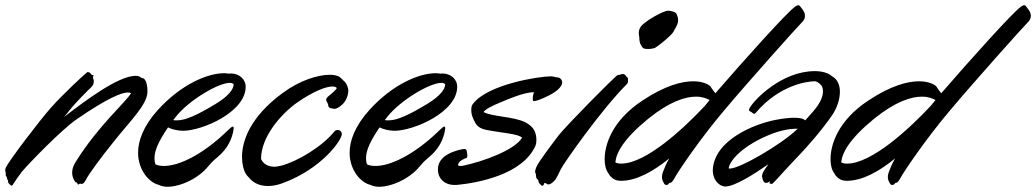

<svg xmlns="http://www.w3.org/2000/svg" viewBox="-123 -699 3977 737"><path d="M237 -388C237 -395 234 -396 234 -401C234 -402 234 -404 235 -406C236 -408 236 -409 236 -409C236 -412 232 -409 228 -413C223 -417 225 -421 218 -421C218 -421 216 -423 214 -423C213 -423 213 -422 211 -421C203 -416 116 -335 72 -285C27 -234 -87 -84 -100 -57C-102 -53 -103 -49 -103 -46C-103 -42 -102 -39 -101 -37V-28C-101 -26 -101 -24 -99 -22C-94 -17 -98 -12 -93 -8C-92 -7 -92 -7 -92 -2C-92 1 -91 6 -79 14C-76 14 -73 10 -70 4C-63 -6 -50 -26 -39 -40C-7 -77 112 -200 171 -241C289 -322 343 -344 368 -344C373 -344 377 -343 380 -341C358 -305 255 -217 169 -80C157 -62 154 -48 154 -36C154 -24 158 -14 162 -7C169 7 171 -3 174 5C175 9 176 10 177 10C178 10 180 6 186 6C187 7 189 7 190 7C196 7 201 3 208 -11C217 -29 259 -88 319 -162C377 -235 443 -298 443 -347C443 -359 442 -400 420 -400C415 -405 407 -408 398 -408C330 -408 201 -310 123 -250C134 -262 141 -272 145 -277C166 -304 216 -354 226 -363C236 -372 237 -380 237 -388Z M772 -193 774 -207C774 -211 773 -213 771 -213C767 -213 761 -208 752 -199C650 -100 560 -62 507 -62C493 -62 482 -64 474 -68C471 -75 470 -83 470 -92C470 -123 488 -160 522 -210C535 -203 560 -197 579 -197C654 -197 820 -269 820 -366C820 -396 794 -417 763 -417C760 -417 759 -417 757 -416C751 -417 745 -418 738 -418C673 -418 572 -375 483 -277C427 -215 407 -158 407 -113C407 -43 453 3 485 10C495 15 507 18 520 18C559 18 607 -2 638 -25C679 -55 670 -61 712 -96C755 -131 767 -171 772 -193ZM703 -299C637 -259 590 -237 557 -237C552 -237 547 -237 542 -238C545 -242 548 -246 552 -251C604 -316 716 -381 759 -381C766 -381 771 -379 774 -375C773 -358 758 -332 703 -299Z M962 4C1112 -51 1189 -161 1189 -184C1189 -195 1181 -200 1173 -200C1168 -200 1164 -198 1161 -195C1113 -135 1016 -78 956 -63C947 -61 938 -59 930 -59C906 -59 887 -70 879 -89C879 -173 955 -262 1020 -307C1078 -347 1127 -367 1153 -367C1161 -367 1167 -365 1170 -361C1163 -349 1147 -338 1137 -329C1131 -324 1129 -320 1129 -316C1129 -309 1137 -303 1137 -294C1137 -281 1158 -283 1161 -281C1168 -281 1179 -287 1191 -298C1203 -308 1214 -331 1214 -351C1214 -363 1207 -381 1195 -390C1192 -394 1186 -399 1180 -404C1172 -409 1159 -412 1143 -412C1098 -412 1028 -391 962 -342C838 -251 806 -159 806 -97C806 -69 812 -46 820 -33C823 -27 828 -22 832 -18C847 1 871 15 905 15C922 15 941 12 962 4Z M1584 -193 1586 -207C1586 -211 1585 -213 1583 -213C1579 -213 1573 -208 1564 -199C1462 -100 1372 -62 1319 -62C1305 -62 1294 -64 1286 -68C1283 -75 1282 -83 1282 -92C1282 -123 1300 -160 1334 -210C1347 -203 1372 -197 1391 -197C1466 -197 1632 -269 1632 -366C1632 -396 1606 -417 1575 -417C1572 -417 1571 -417 1569 -416C1563 -417 1557 -418 1550 -418C1485 -418 1384 -375 1295 -277C1239 -215 1219 -158 1219 -113C1219 -43 1265 3 1297 10C1307 15 1319 18 1332 18C1371 18 1419 -2 1450 -25C1491 -55 1482 -61 1524 -96C1567 -131 1579 -171 1584 -193ZM1515 -299C1449 -259 1402 -237 1369 -237C1364 -237 1359 -237 1354 -238C1357 -242 1360 -246 1364 -251C1416 -316 1528 -381 1571 -381C1578 -381 1583 -379 1586 -375C1585 -358 1570 -332 1515 -299Z M1668 -93C1670 -94 1671 -98 1671 -102C1671 -109 1669 -117 1668 -122C1666 -125 1664 -127 1659 -127C1653 -127 1646 -125 1634 -122C1603 -113 1558 -95 1558 -48C1558 -11 1587 11 1620 11C1625 11 1632 11 1638 10C1706 3 1884 -27 1933 -141C1935 -146 1936 -154 1936 -162C1936 -175 1933 -190 1927 -200C1921 -211 1910 -221 1893 -230C1847 -252 1765 -251 1733 -269C1741 -280 1763 -292 1810 -311C1874 -338 1906 -345 1927 -345C1924 -338 1922 -329 1922 -321C1922 -318 1922 -315 1923 -313C1923 -311 1924 -311 1927 -311C1934 -311 1951 -316 1985 -333C2020 -351 2035 -369 2035 -383C2035 -392 2027 -402 2016 -402C2009 -402 2003 -406 1991 -406C1947 -406 1751 -376 1693 -301C1688 -295 1686 -289 1686 -277C1686 -263 1689 -253 1695 -240C1703 -223 1710 -208 1741 -201C1798 -189 1868 -186 1881 -170C1851 -122 1731 -79 1655 -63C1655 -63 1651 -62 1646 -62C1642 -62 1637 -62 1635 -65C1637 -83 1663 -91 1668 -93Z M2285 -402C2279 -406 2283 -406 2277 -411C2274 -414 2270 -415 2267 -415C2265 -415 2263 -414 2261 -414C2257 -411 2252 -412 2248 -411C2236 -405 2045 -211 2021 -179C1997 -147 1943 -77 1935 -56C1932 -48 1931 -43 1931 -40C1931 -34 1934 -33 1934 -31C1934 -20 1936 -11 1942 -10C1944 -10 1941 3 1956 13C1957 14 1958 14 1959 14C1965 14 1965 3 1968 3C1972 3 1976 9 1982 9C1988 9 1995 5 2005 -5C2011 -10 2026 -41 2030 -50C2039 -69 2182 -275 2284 -377C2287 -380 2288 -386 2288 -391C2288 -396 2287 -401 2285 -402ZM2462 -577C2466 -586 2480 -604 2480 -621C2480 -633 2476 -641 2473 -647C2469 -654 2450 -658 2441 -658C2421 -657 2351 -617 2337 -597C2330 -587 2329 -579 2329 -572C2329 -564 2331 -558 2331 -556C2331 -534 2337 -525 2344 -516C2347 -512 2355 -511 2365 -511C2375 -511 2386 -513 2391 -515C2403 -522 2432 -546 2434 -548C2444 -558 2457 -568 2462 -577Z M2958 -662C2950 -672 2947 -679 2942 -679C2938 -679 2933 -677 2926 -671C2897 -650 2736 -472 2623 -341C2617 -349 2610 -357 2605 -366C2601 -372 2579 -387 2538 -387C2495 -387 2430 -371 2343 -313C2225 -235 2198 -142 2198 -88C2198 -77 2199 -67 2201 -60C2203 -50 2207 -41 2213 -33C2216 -26 2222 -20 2228 -15C2238 -7 2250 -5 2261 -5C2320 -5 2385 -41 2446 -91C2440 -80 2435 -71 2432 -64C2424 -45 2418 -32 2418 -20C2418 -12 2420 -5 2425 3C2427 9 2431 11 2435 11C2439 11 2443 9 2445 5C2449 0 2453 9 2466 -15C2477 -37 2565 -167 2654 -272C2753 -390 2937 -595 2954 -612C2963 -620 2967 -629 2967 -638C2967 -646 2964 -654 2958 -662ZM2365 -243C2448 -310 2508 -328 2549 -328C2573 -328 2590 -321 2601 -315L2582 -292C2502 -206 2356 -71 2262 -71C2253 -71 2245 -72 2239 -76C2243 -113 2270 -165 2365 -243Z M3072 -258C3089 -283 3101 -317 3101 -347C3101 -372 3092 -395 3071 -406C3056 -420 3030 -426 3005 -426C2877 -426 2771 -315 2755 -285C2753 -282 2752 -279 2752 -277C2752 -273 2756 -271 2761 -269C2765 -266 2769 -262 2772 -262C2774 -262 2776 -264 2779 -267C2868 -372 2975 -387 3004 -387C3013 -387 3022 -380 3030 -371C3034 -365 3036 -357 3036 -348C3036 -329 3026 -303 2999 -272C2990 -261 2979 -250 2968 -237C2962 -243 2949 -247 2928 -247C2910 -247 2886 -245 2855 -239C2775 -224 2617 -162 2613 -45C2613 -14 2632 15 2661 17C2696 17 2768 -28 2827 -69C2807 -42 2802 -32 2802 -23C2802 -21 2802 -20 2803 -18C2804 -10 2808 3 2817 3C2825 3 2827 0 2833 -4C2832 -3 2831 0 2831 3C2831 5 2832 6 2834 6C2835 6 2837 7 2838 7C2842 7 2845 4 2855 -7C2870 -23 2916 -74 2949 -108C2968 -128 3030 -196 3072 -258ZM2798 -167C2857 -196 2900 -205 2939 -205C2878 -145 2717 -52 2679 -52C2677 -52 2675 -52 2674 -53C2678 -80 2716 -127 2798 -167Z M3825 -662C3817 -672 3814 -679 3809 -679C3805 -679 3800 -677 3793 -671C3764 -650 3603 -472 3490 -341C3484 -349 3477 -357 3472 -366C3468 -372 3446 -387 3405 -387C3362 -387 3297 -371 3210 -313C3092 -235 3065 -142 3065 -88C3065 -77 3066 -67 3068 -60C3070 -50 3074 -41 3080 -33C3083 -26 3089 -20 3095 -15C3105 -7 3117 -5 3128 -5C3187 -5 3252 -41 3313 -91C3307 -80 3302 -71 3299 -64C3291 -45 3285 -32 3285 -20C3285 -12 3287 -5 3292 3C3294 9 3298 11 3302 11C3306 11 3310 9 3312 5C3316 0 3320 9 3333 -15C3344 -37 3432 -167 3521 -272C3620 -390 3804 -595 3821 -612C3830 -620 3834 -629 3834 -638C3834 -646 3831 -654 3825 -662ZM3232 -243C3315 -310 3375 -328 3416 -328C3440 -328 3457 -321 3468 -315L3449 -292C3369 -206 3223 -71 3129 -71C3120 -71 3112 -72 3106 -76C3110 -113 3137 -165 3232 -243Z"/></svg>

Font: Oregano
Style: Italic
Weight: 400
Italic angle: -12°
Designer: Astigmatic (AOETI)
Foundry: Astigmatic (AOETI)
Version: Version 1.000